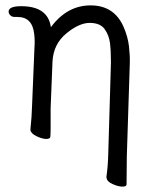

<svg xmlns="http://www.w3.org/2000/svg" viewBox="-20 -506 583 713"><path d="M12 -461Q10 -483 59 -483Q158 -483 169 -405Q229 -486 316.5 -486Q404 -486 439 -406Q455 -369 459 -333.5Q463 -298 462 -270L451 73L450 179Q450 187 434.5 187Q419 187 398 177.5Q377 168 376 155L375 152Q381 111 382 65L392 -274Q392 -316 388.5 -345.5Q385 -375 368.5 -398Q352 -421 313 -421Q274 -421 226.5 -382Q179 -343 175 -279L168 -104Q168 -95 168 -74Q168 -53 168 -31.5Q168 -10 167 1Q167 10 152 10Q137 10 116 0Q95 -10 93 -23V-26Q98 -73 99 -112L108 -330Q110 -354 107 -380Q100 -443 45 -443H35Q25 -443 19 -448.5Q13 -454 12 -461Z"/></svg>

Font: LXGW WenKai Lite
Style: Regular
Weight: 400
Designer: LXGW / Fontworks Inc.
Foundry: LXGW / Fontworks Inc.
Version: Version 1.511; March 25, 2025